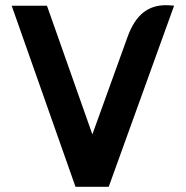

<svg xmlns="http://www.w3.org/2000/svg" viewBox="-20 -720 716 740"><path d="M271 0H399L651 -698C640 -699 630 -700 620 -700C553 -700 503 -666 471 -576L336 -202L161 -698H25Z"/></svg>

Font: Mesarto
Style: Regular
Weight: 700
Designer: Mohamed Gaber
Foundry: Kief Type Foundry
Version: Version 2.020